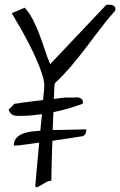

<svg xmlns="http://www.w3.org/2000/svg" viewBox="-20 -776 513 820"><path d="M42 -333 52.7 -334Q63.5 -335.9 80.6 -338.4Q97.7 -340.8 119.1 -343.3Q140.6 -345.7 164.1 -348.6Q165 -360.4 166 -370.1Q167 -379.9 168 -387.7Q168.9 -396.5 168.9 -404.3Q170.9 -423.8 161.1 -455.1Q151.4 -486.3 136.2 -521Q121.1 -555.7 102.5 -591.3Q84 -627 67.9 -655.3Q51.8 -683.6 41 -701.2L30.3 -719.7L85.9 -743.2Q106.4 -719.7 121.1 -690.9Q135.7 -662.1 147.9 -629.9Q160.2 -597.7 170.9 -564.9Q181.6 -532.2 194.3 -502L433.6 -754.9Q434.6 -755.9 439.5 -755.9H446.3Q456.1 -755.9 464.4 -752Q472.7 -748 472.7 -736.3L471.7 -733.4V-730.5Q435.5 -689.5 406.2 -650.4Q377 -611.3 348.1 -573.7Q319.3 -536.1 287.6 -498Q255.9 -460 214.8 -420.9Q212.9 -419.9 211.9 -401.4Q210.9 -382.8 210 -353.5Q223.6 -355.5 235.8 -356.9Q248 -358.4 257.8 -359.4H291Q296.9 -359.4 304.2 -359.9Q311.5 -360.4 317.9 -358.9Q324.2 -357.4 329.1 -353Q334 -348.6 334 -339.8Q334 -337.9 333.5 -335.9Q333 -334 333 -333Q304.7 -322.3 272.9 -313Q241.2 -303.7 208 -296.9Q207 -279.3 206.5 -259.8Q206.1 -240.2 205.1 -220.7Q222.7 -220.7 244.6 -221.2Q266.6 -221.7 287.1 -222.2Q307.6 -222.7 324.2 -223.1Q340.8 -223.6 348.6 -223.6Q348.6 -213.9 345.7 -206.5Q342.8 -199.2 333 -194.3Q326.2 -193.4 313 -191.4Q299.8 -189.5 282.2 -186.5Q264.6 -183.6 244.6 -180.7Q224.6 -177.7 204.1 -174.8Q202.1 -140.6 201.7 -109.9Q201.2 -79.1 200.2 -55.7Q199.2 -28.3 199.2 -3.9Q188.5 -3.9 176.8 2.4Q165 8.8 154.8 15.1Q144.5 21.5 137.7 23.4Q130.9 25.4 130.9 16.6Q130.9 15.6 132.3 0.5Q133.8 -14.6 135.7 -40Q137.7 -65.4 141.1 -98.6Q144.5 -131.8 147.5 -167Q121.1 -163.1 99.6 -160.2Q78.1 -157.2 68.4 -156.2Q65.4 -155.3 53.2 -154.8Q41 -154.3 39.1 -154.3Q39.1 -174.8 50.3 -187Q61.5 -199.2 78.6 -205.6Q95.7 -211.9 115.2 -214.4Q134.8 -216.8 152.3 -217.8Q154.3 -237.3 155.8 -254.4Q157.2 -271.5 159.2 -288.1Q136.7 -285.2 114.3 -283.2Q91.8 -281.2 71.3 -281.2H54.7Q46.9 -281.2 39.6 -283.2Q32.2 -285.2 26.4 -291Q20.5 -296.9 16.6 -307.6Z"/></svg>

Font: La Belle Aurore
Style: Regular
Weight: 400
Version: Version 1.001 2001